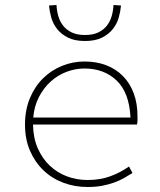

<svg xmlns="http://www.w3.org/2000/svg" viewBox="-20 -736 640 768"><path d="M330 12Q279 12 233.5 -5Q188 -22 154 -54.5Q120 -87 100 -133Q80 -179 80 -238Q80 -296 99.5 -343Q119 -390 152 -422.5Q185 -455 228 -472.5Q271 -490 318 -490Q366 -490 405 -475Q444 -460 472 -431.5Q500 -403 515 -362.5Q530 -322 530 -270Q530 -262 530 -254.5Q530 -247 528 -238H112Q113 -184 131 -143Q149 -102 179 -73.5Q209 -45 248 -30.5Q287 -16 330 -16Q381 -16 421.5 -31Q462 -46 496 -70L510 -44Q494 -34 476.5 -24Q459 -14 437 -6Q415 2 389 7Q363 12 330 12ZM318 -462Q282 -462 247 -449Q212 -436 183.5 -410.5Q155 -385 136 -348.5Q117 -312 113 -266H502Q497 -366 446.5 -414Q396 -462 318 -462ZM320 -572Q279 -572 252 -585.5Q225 -599 208.5 -620Q192 -641 185 -666Q178 -691 176 -714L206 -716Q207 -694 213 -672.5Q219 -651 232 -634Q245 -617 266.5 -606.5Q288 -596 320 -596Q352 -596 373.5 -606.5Q395 -617 408 -634Q421 -651 427 -672.5Q433 -694 434 -716L464 -714Q462 -691 455 -666Q448 -641 431.5 -620Q415 -599 388 -585.5Q361 -572 320 -572Z"/></svg>

Font: Source Code Pro ExtraLight
Style: Regular
Weight: 200
Monospace: yes
Designer: Paul D. Hunt, Teo Tuominen
Foundry: Adobe Systems Incorporated
Version: Version 2.030;PS 1.000;hotconv 16.6.51;makeotf.lib2.5.65220